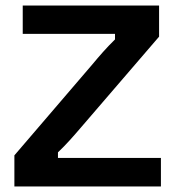

<svg xmlns="http://www.w3.org/2000/svg" viewBox="-20 -670 632 690"><path d="M558.3 0V-102.5H188.3V-122.5C219.2 -151.7 245 -181.7 270 -210.8L551.7 -538.3V-650H61.7V-548.3H393.3V-528.3C362.5 -498.3 336.7 -468.3 311.7 -438.3L31.7 -111.7V0Z"/></svg>

Font: Familjen Grotesk SemiBold
Style: Regular
Weight: 600
Designer: Anders Wikstroem, Jonas Baeckman, Matilda Gysing, Kristian Moeller
Foundry: Familjen STHLM AB
Version: Version 2.000